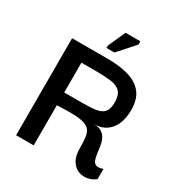

<svg xmlns="http://www.w3.org/2000/svg" viewBox="-173 -838 901 965"><g transform="rotate(30 277.5 -355.5)"><path d="M56 0V-563H263Q336 -563 387.5 -547Q439 -531 466.5 -495.5Q494 -460 494 -398Q494 -352 479.5 -317.5Q465 -283 436.5 -263.5Q408 -244 366 -244Q396 -244 413 -232.5Q430 -221 438.5 -202.5Q447 -184 450 -163Q453 -142 455.5 -122Q458 -102 464 -87.5Q470 -73 483 -68.5Q496 -64 521 -73V-14Q502 2 476 7.5Q450 13 425 4Q400 -5 383 -31.5Q366 -58 366 -106Q366 -141 363 -165Q360 -189 349.5 -203.5Q339 -218 316.5 -225.5Q294 -233 256 -234.5Q218 -236 158 -233V0ZM158 -307H259Q309 -307 340.5 -311.5Q372 -316 387.5 -334Q403 -352 403 -390Q403 -433 384 -452Q365 -471 328.5 -475.5Q292 -480 239 -480H158ZM276 -607H230V-621L275 -721H361V-702Z"/></g></svg>

Font: Darker Grotesque
Style: Bold
Weight: 700
Designer: Gabriel Lam
Foundry: TypeRant
Version: Version 1.000;gftools[0.9.28]